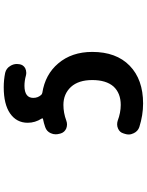

<svg xmlns="http://www.w3.org/2000/svg" viewBox="102 -700 795 1040"><g transform="rotate(90 500.0 -180.5)"><path d="M453.1 197.3Q413.1 197.3 375 189.5Q350.6 183.6 337.9 162.1Q327.1 145.5 327.1 126Q327.1 121.1 328.1 115.2V113.3Q331.1 91.8 349.6 81.1Q361.3 75.2 375 75.2Q381.8 75.2 389.6 77.1Q418 85 445.3 85Q478.5 85 495.1 72.3Q510.7 60.5 510.7 37.1Q510.7 12.7 495.1 -4.9Q491.2 -9.8 483.4 -11.7Q383.8 -27.3 324.2 -97.7Q261.7 -170.9 261.7 -282.2Q261.7 -412.1 336.4 -484.9Q411.1 -557.6 541 -557.6Q604.5 -557.6 668.9 -537.1Q691.4 -529.3 702.1 -506.8Q709 -493.2 709 -479.5Q709 -469.7 706.1 -460.9L703.1 -451.2Q697.3 -430.7 676.8 -421.9Q666 -417 654.3 -417Q644.5 -417 634.8 -419.9Q590.8 -436.5 548.8 -436.5Q485.4 -436.5 449.2 -397.5Q414.1 -357.4 414.1 -282.2Q414.1 -208 451.2 -167Q489.3 -126 548.8 -126Q591.8 -126 633.8 -141.6Q644.5 -145.5 654.3 -145.5Q665 -145.5 675.8 -141.6Q696.3 -132.8 703.1 -112.3L705.1 -104.5Q708 -93.8 708 -84Q708 -70.3 702.1 -57.6Q692.4 -35.2 668.9 -27.3Q646.5 -19.5 626 -15.6Q619.1 -14.6 623 -7.8Q645.5 27.3 645.5 67.4Q645.5 127.9 594.7 163.1Q544.9 197.3 453.1 197.3Z"/></g></svg>

Font: Rounded Mgen+ 1m bold
Style: Bold
Weight: 700
Designer: [Source Han Sans]
Ryoko NISHIZUKA  (kana & ideographs); Paul D. Hunt (Latin, Greek & Cyrillic); Wenlong ZHANG  (bopomofo
Version: Version 1.059.20150602